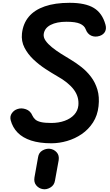

<svg xmlns="http://www.w3.org/2000/svg" viewBox="-20 -1034 804 1399"><path d="M354.5 10Q268 10 206.8 -10Q145.5 -30 108.8 -67.5Q72 -105 58 -157.5Q50.5 -186 66.2 -208.8Q82 -231.5 107.5 -239.5Q135.5 -249.5 168.8 -238Q202 -226.5 216.5 -191Q224 -175 237.5 -163Q251 -151 278.2 -144.5Q305.5 -138 353.5 -138Q408 -138 451.2 -153.8Q494.5 -169.5 520.8 -198.2Q547 -227 551 -265.5Q557 -329.5 517 -382Q477 -434.5 395 -480Q357.5 -501.5 311.5 -531.5Q265.5 -561.5 224.2 -600.2Q183 -639 158.5 -686.5Q134 -734 140 -789.5Q148 -862 189.5 -911.8Q231 -961.5 305.8 -987.5Q380.5 -1013.5 487 -1013.5Q602 -1013.5 663.8 -976Q725.5 -938.5 748.5 -854.5Q756.5 -826 745.8 -804.2Q735 -782.5 707 -772.5Q673 -761.5 645 -774Q617 -786.5 604.5 -820.5Q595 -847 563 -861.2Q531 -875.5 464 -875.5Q393.5 -875.5 349 -852.5Q304.5 -829.5 298.5 -785.5Q295.5 -761.5 312.2 -737.5Q329 -713.5 358.2 -689.8Q387.5 -666 423.5 -643.2Q459.5 -620.5 495 -599.5Q534.5 -576 573.5 -545.2Q612.5 -514.5 643.2 -474Q674 -433.5 689.8 -380.8Q705.5 -328 698 -260Q690.5 -192.5 657.8 -141.8Q625 -91 575.8 -57.2Q526.5 -23.5 469 -6.8Q411.5 10 354.5 10ZM292 344Q263.5 339.5 244.5 317Q225.5 294.5 231 259.5L257.5 111Q262.5 78 288.8 62.8Q315 47.5 342.5 50Q373 53.5 393 75.8Q413 98 407.5 133.5L380.5 282.5Q375 316 346.8 332.5Q318.5 349 292 344Z"/></svg>

Font: Edu NSW ACT Cursive
Style: Regular
Weight: 400
Designer: Tina and Corey Anderson, Eben Sorkin, Mirko Velimirovic
Foundry: Sorkin Type Co.
Version: Version 2.000